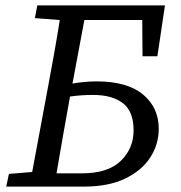

<svg xmlns="http://www.w3.org/2000/svg" viewBox="-20 -690 671 710"><path d="M235 -311Q223 -245 211.5 -179.5Q200 -114 189 -49H283Q379 -49 426.5 -95Q474 -141 474 -208Q474 -278 434.5 -308.5Q395 -339 324 -339Q281 -339 239 -333ZM109 -623 118 -670H590L562 -482H507L506 -616H292L248 -381Q293 -389 337 -389Q451 -389 509 -340.5Q567 -292 567 -214Q567 -156 535.5 -107.5Q504 -59 442.5 -29.5Q381 0 291 0H3L13 -47L99 -54L156 -360Q168 -424 179.5 -488Q191 -552 201 -616Z"/></svg>

Font: Source Serif 4 SmText
Style: Italic
Weight: 400
Italic angle: -12°
Designer: Frank Grießhammer
Foundry: Adobe
Version: Version 4.005;hotconv 1.1.0;makeotfexe 2.6.0